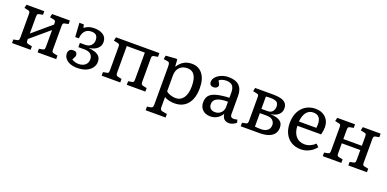

<svg xmlns="http://www.w3.org/2000/svg" viewBox="-8 -1341 4791 2377"><g transform="rotate(20 2388.0 -152.5)"><path d="M52 0V-47L100 -56Q116 -59 121 -68.5Q126 -78 126 -104V-407Q126 -430 121 -438.5Q116 -447 101 -450L48 -461L58 -507H293V-460L245 -451Q229 -448 224 -438.5Q219 -429 219 -403V-186L463 -393V-407Q463 -430 458 -438.5Q453 -447 438 -450L385 -461L395 -507H630V-460L582 -451Q566 -448 561 -438.5Q556 -429 556 -403V-100Q556 -77 561 -68.5Q566 -60 581 -57L634 -46V0H389V-47L437 -56Q453 -59 458 -68.5Q463 -78 463 -104V-321L219 -114V-100Q219 -77 224 -68.5Q229 -60 244 -57L297 -46V0Z M911 14Q860 14 820 -1.5Q780 -17 756.5 -46Q733 -75 733 -113Q733 -138 748 -156.5Q763 -175 796 -175Q828 -175 839 -161Q850 -147 850 -128Q850 -117 844 -104Q838 -91 823 -65Q843 -51 867 -44.5Q891 -38 917 -38Q946 -38 972 -49Q998 -60 1015 -83Q1032 -106 1032 -141Q1032 -183 1004 -208Q976 -233 920 -233H841V-289H910Q962 -289 988 -318.5Q1014 -348 1014 -384Q1014 -427 994.5 -448.5Q975 -470 929 -470Q873 -470 843 -433.5Q813 -397 810 -338L762 -337L750 -521H808L819 -478Q838 -495 871 -508Q904 -521 948 -521Q1022 -521 1067.5 -490Q1113 -459 1113 -396Q1113 -346 1075.5 -312Q1038 -278 970 -269V-267Q1007 -263 1044 -252.5Q1081 -242 1106 -216.5Q1131 -191 1131 -141Q1131 -104 1107.5 -68.5Q1084 -33 1035.5 -9.5Q987 14 911 14Z M1233 0V-47L1282 -56Q1299 -59 1303 -68Q1307 -77 1307 -109V-412Q1307 -431 1300.5 -438.5Q1294 -446 1277 -449L1227 -459L1237 -507H1809V-458L1760 -449Q1744 -446 1737.5 -439.5Q1731 -433 1731 -414V-105Q1731 -79 1737 -69.5Q1743 -60 1761 -56L1809 -46V0H1564V-47L1613 -56Q1630 -59 1634 -67.5Q1638 -76 1638 -109V-451H1400V-105Q1400 -80 1406 -70Q1412 -60 1430 -56L1478 -46V0Z M1891 216V168L1939 160Q1954 158 1961 147.5Q1968 137 1968 113V-384Q1968 -422 1961 -434Q1954 -446 1931 -449L1885 -455L1893 -504L2030 -514L2044 -508L2050 -418H2053Q2088 -471 2132 -496Q2176 -521 2234 -521Q2325 -521 2376.5 -454.5Q2428 -388 2428 -271Q2428 -135 2366.5 -60.5Q2305 14 2194 14Q2157 14 2120.5 5Q2084 -4 2061 -19V110Q2061 134 2068 145Q2075 156 2093 159L2154 169V216ZM2187 -52Q2253 -52 2290 -106Q2327 -160 2327 -257Q2327 -450 2202 -450Q2136 -450 2098.5 -410.5Q2061 -371 2061 -303V-95Q2081 -76 2116.5 -64Q2152 -52 2187 -52Z M2666 14Q2603 14 2564.5 -23Q2526 -60 2526 -121Q2526 -176 2553.5 -210Q2581 -244 2644 -261.5Q2707 -279 2813 -284V-352Q2813 -414 2787 -442Q2761 -470 2705 -470Q2678 -470 2651.5 -461.5Q2625 -453 2613 -440Q2639 -397 2639 -384Q2639 -365 2623.5 -352Q2608 -339 2585 -339Q2528 -339 2528 -391Q2528 -426 2554.5 -455.5Q2581 -485 2624.5 -503Q2668 -521 2719 -521Q2906 -521 2906 -341V-100Q2906 -56 2951 -56Q2962 -56 2973 -58Q2984 -60 2998 -64L3008 -26Q2990 -9 2964 2.5Q2938 14 2916 14Q2830 14 2821 -75Q2765 14 2666 14ZM2704 -55Q2751 -55 2782 -85.5Q2813 -116 2813 -161V-232Q2716 -232 2669.5 -207.5Q2623 -183 2623 -132Q2623 -96 2645 -75.5Q2667 -55 2704 -55Z M3065 0V-47L3113 -56Q3129 -59 3134 -68.5Q3139 -78 3139 -104V-407Q3139 -428 3135 -437.5Q3131 -447 3114 -450L3061 -461L3071 -507H3315Q3368 -507 3409.5 -496.5Q3451 -486 3474.5 -461Q3498 -436 3498 -391Q3498 -343 3463.5 -310Q3429 -277 3361 -268V-267Q3404 -265 3441.5 -255Q3479 -245 3503 -220.5Q3527 -196 3527 -147Q3527 -106 3505.5 -72.5Q3484 -39 3436 -19.5Q3388 0 3306 0ZM3232 -290H3313Q3358 -290 3378.5 -317Q3399 -344 3399 -380Q3399 -423 3372.5 -439.5Q3346 -456 3296 -456Q3280 -456 3263 -455.5Q3246 -455 3232 -453ZM3314 -52Q3362 -52 3395 -75.5Q3428 -99 3428 -149Q3428 -181 3403 -207.5Q3378 -234 3322 -234H3232V-56Q3252 -54 3273.5 -53Q3295 -52 3314 -52Z M3860 14Q3787 14 3733.5 -18Q3680 -50 3650.5 -109Q3621 -168 3621 -247Q3621 -330 3651.5 -391.5Q3682 -453 3737 -487Q3792 -521 3865 -521Q3948 -521 3998.5 -472.5Q4049 -424 4049 -344Q4049 -302 4035 -246H3722Q3725 -158 3767.5 -109Q3810 -60 3883 -60Q3921 -60 3957 -76Q3993 -92 4021 -120L4056 -85Q4022 -39 3969 -12.5Q3916 14 3860 14ZM3722 -302H3952Q3955 -322 3955 -348Q3955 -468 3854 -468Q3797 -468 3763.5 -425.5Q3730 -383 3722 -302Z M4146 0V-47L4194 -56Q4210 -59 4215 -68.5Q4220 -78 4220 -104V-407Q4220 -430 4215 -438.5Q4210 -447 4195 -450L4142 -461L4152 -507H4387V-460L4339 -451Q4323 -448 4318 -438.5Q4313 -429 4313 -403V-286H4557V-407Q4557 -430 4552 -438.5Q4547 -447 4532 -450L4479 -461L4489 -507H4724V-460L4676 -451Q4660 -448 4655 -438.5Q4650 -429 4650 -403V-100Q4650 -77 4655 -68.5Q4660 -60 4675 -57L4728 -46V0H4483V-47L4531 -56Q4547 -59 4552 -68.5Q4557 -78 4557 -104V-230H4313V-100Q4313 -77 4318 -68.5Q4323 -60 4338 -57L4391 -46V0Z"/></g></svg>

Font: Text Regular
Style: Regular
Weight: 400
Designer: Latin by Veronika Burian and Jose Scaglione. Greek by Irene Vlachou. Cyrillic by Vera Evstafieva.
Foundry: TypeTogether
Version: Version 3.002